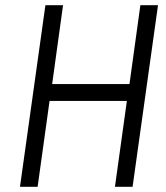

<svg xmlns="http://www.w3.org/2000/svg" viewBox="-20 -720 638 740"><path d="M491 0H423L469 -331H171L125 0H57L155 -700H223L181 -396H479L521 -700H589Z"/></svg>

Font: Gudea
Style: Italic
Weight: 400
Version: Version 1.002